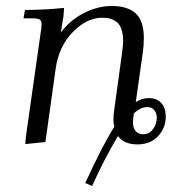

<svg xmlns="http://www.w3.org/2000/svg" viewBox="-20 -472 614 638"><path d="M58.1 -411.1 63 -439Q129.9 -439 192.9 -445.8L190.9 -418L182.1 -363.8Q212.4 -404.8 258.5 -428.5Q304.7 -452.1 351.1 -452.1Q403.8 -452.1 430.9 -427.5Q458 -402.8 458 -345.2Q458 -320.3 454.1 -294.9L431.2 -132.8Q451.7 -146 474.1 -146Q502 -146 516.4 -129.2Q530.8 -112.3 530.8 -85Q530.8 -46.4 505.1 -19.3Q479.5 7.8 437 7.8Q391.6 7.8 372.1 -20Q326.7 55.7 286.1 146L263.2 136.2Q322.8 6.8 359.9 -50.8Q356.9 -61 356.9 -76.2Q356.9 -89.8 360.8 -116.2L384.8 -290Q389.2 -321.8 389.2 -334Q389.2 -358.9 383.3 -375.5Q377.4 -392.1 366.5 -399.9Q355.5 -407.7 344.7 -410.4Q334 -413.1 319.8 -413.1Q269 -413.1 222.4 -366Q175.8 -318.8 165 -244.1L130.9 0L64 6.8L65.9 -17.1L115.2 -363.8Q118.2 -380.9 118.2 -391.1Q118.2 -402.8 111.8 -407Q105.5 -411.1 87.9 -411.1ZM421.9 -65.9Q421.9 -47.4 430.7 -36.6Q439.5 -25.9 455.1 -25.9Q476.1 -25.9 488.5 -43Q501 -60.1 501 -80.1Q501 -95.7 492.7 -106Q484.4 -116.2 469.2 -116.2Q447.3 -116.2 424.8 -95.2Q421.9 -73.7 421.9 -65.9Z"/></svg>

Font: Dihjauti S
Style: Italic
Weight: 400
Italic angle: -9°
Designer: T. Christopher White
Version: Version 3.0.0